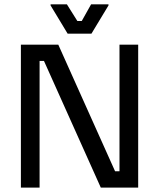

<svg xmlns="http://www.w3.org/2000/svg" viewBox="-20 -853 723 873"><path d="M395.8 -700 473.3 -828.3V-833.3H394.2L351.7 -757.5H331.7L284.2 -833.3H210V-828.3L287.5 -700ZM160 0V-575.8H180L438.3 0H608.3V-650H523.3V-74.2H503.3L245 -650H75V0Z"/></svg>

Font: Familjen Grotesk
Style: Regular
Weight: 400
Designer: Anders Wikstroem, Jonas Baeckman, Matilda Gysing, Kristian Moeller
Foundry: Familjen STHLM AB
Version: Version 2.000